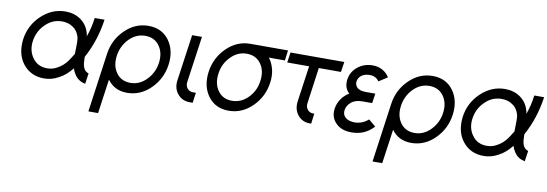

<svg xmlns="http://www.w3.org/2000/svg" viewBox="-55 -878 4117 1444"><g transform="rotate(10 2004.0 -156.0)"><path d="M352 -510Q250 -510 169 -434Q89 -358 74 -250Q67 -195 77 -148Q87 -101 116 -63Q176 14 278 14Q338 14 390 -16Q418 -30 442 -51.5Q466 -73 488 -100Q492 -86 497.5 -74.5Q503 -63 510 -53Q524 -32 543.5 -19Q563 -6 591 0L603 -81Q591 -85 582 -92Q573 -99 567 -110Q561 -121 557.5 -136.5Q554 -152 554 -173Q553 -177 553 -184Q553 -191 553 -200Q590 -267 614.5 -342Q639 -417 651 -500H576Q571 -460 562 -423Q553 -386 541 -353Q540 -361 539 -368Q538 -375 535 -382Q518 -441 468 -476Q419 -510 352 -510ZM340 -432Q389 -432 424 -407Q459 -384 473 -337Q477 -324 477.5 -291.5Q478 -259 476 -208Q463 -187 453.5 -172Q444 -157 437 -148Q408 -109 368 -87Q350 -76 330.5 -70.5Q311 -65 289 -65Q217 -65 178 -119Q137 -174 148 -250Q159 -326 214 -379Q267 -432 340 -432Z M975 -434Q1046 -434 1084 -380Q1121 -327 1110 -250Q1099 -174 1046 -120Q994 -66 924 -66Q853 -66 815 -120Q778 -173 789 -250Q800 -326 852 -380Q905 -434 975 -434ZM986 -512Q884 -512 807 -436Q729 -360 714 -250L651 200H725L762 -62Q815 12 912 12Q1014 12 1091 -64Q1169 -141 1184 -250Q1199 -360 1144 -436Q1088 -512 986 -512Z M1320 -500 1270 -147Q1261 -85 1296 -43Q1331 0 1389 0H1412L1423 -78H1400Q1373 -78 1357 -98Q1341 -119 1345 -147L1395 -500Z M1762 -512Q1661 -512 1583 -436Q1505 -359 1490 -250Q1475 -140 1530 -64Q1586 12 1688 12Q1790 12 1867 -64Q1945 -140 1960 -250Q1964 -277 1963 -303Q1962 -329 1956 -353Q1950 -376 1940.5 -396.5Q1931 -417 1917 -434H2040L2050 -512ZM1750 -434Q1821 -434 1859 -380Q1896 -327 1885 -250Q1880 -211 1864.5 -179Q1849 -147 1823 -120Q1770 -66 1699 -66Q1629 -66 1591 -120Q1554 -173 1565 -250Q1570 -289 1586 -321.5Q1602 -354 1628 -380Q1680 -434 1750 -434Z M2071 -500 2060 -422H2227L2188 -147Q2180 -85 2214 -43Q2249 0 2307 0H2317L2327 -78H2318Q2291 -78 2275 -98Q2259 -118 2263 -147L2301 -422H2470L2482 -500Z M2753 -306H2679Q2630 -306 2610 -330Q2594 -348 2598 -374Q2602 -399 2622 -416Q2647 -437 2687 -437Q2735 -437 2760 -401L2825 -443Q2816 -459 2803 -471.5Q2790 -484 2772 -494Q2740 -512 2698 -512Q2630 -512 2581 -471Q2535 -432 2527 -374Q2519 -309 2560 -273Q2543 -262 2527.5 -248Q2512 -234 2501 -217Q2478 -183 2472 -145Q2461 -74 2509 -29Q2551 12 2627 12Q2729 12 2795 -62L2741 -107Q2696 -67 2637 -66Q2590 -66 2565 -89Q2542 -110 2547 -145Q2552 -179 2582 -205Q2613 -232 2668 -232H2742Z M3145 -434Q3216 -434 3254 -380Q3291 -327 3280 -250Q3269 -174 3216 -120Q3164 -66 3094 -66Q3023 -66 2985 -120Q2948 -173 2959 -250Q2970 -326 3022 -380Q3075 -434 3145 -434ZM3156 -512Q3054 -512 2977 -436Q2899 -360 2884 -250L2821 200H2895L2932 -62Q2985 12 3082 12Q3184 12 3261 -64Q3339 -141 3354 -250Q3369 -360 3314 -436Q3258 -512 3156 -512Z M3709 -510Q3607 -510 3526 -434Q3446 -358 3431 -250Q3424 -195 3434 -148Q3444 -101 3473 -63Q3533 14 3635 14Q3695 14 3747 -16Q3775 -30 3799 -51.5Q3823 -73 3845 -100Q3849 -86 3854.5 -74.5Q3860 -63 3867 -53Q3881 -32 3900.5 -19Q3920 -6 3948 0L3960 -81Q3948 -85 3939 -92Q3930 -99 3924 -110Q3918 -121 3914.5 -136.5Q3911 -152 3911 -173Q3910 -177 3910 -184Q3910 -191 3910 -200Q3947 -267 3971.5 -342Q3996 -417 4008 -500H3933Q3928 -460 3919 -423Q3910 -386 3898 -353Q3897 -361 3896 -368Q3895 -375 3892 -382Q3875 -441 3825 -476Q3776 -510 3709 -510ZM3697 -432Q3746 -432 3781 -407Q3816 -384 3830 -337Q3834 -324 3834.5 -291.5Q3835 -259 3833 -208Q3820 -187 3810.5 -172Q3801 -157 3794 -148Q3765 -109 3725 -87Q3707 -76 3687.5 -70.5Q3668 -65 3646 -65Q3574 -65 3535 -119Q3494 -174 3505 -250Q3516 -326 3571 -379Q3624 -432 3697 -432Z"/></g></svg>

Font: Unageo
Style: Regular-Italic
Weight: 400
Designer: Richard Sepsi
Foundry: Richard Sepsi
Version: Version 2.000